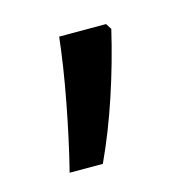

<svg xmlns="http://www.w3.org/2000/svg" viewBox="-52 -168 355 352"><g transform="rotate(-15 125.5 8.0)"><path d="M176 -115 183 -104Q169 -44 149 16.5Q129 77 104 131H41Q56 71 68.5 5Q81 -61 87 -115Z"/></g></svg>

Font: Noto Sans Tamil Condensed
Style: Regular
Weight: 400
Width: 3
Designer: Jelle Bosma - Monotype Design Team
Foundry: Monotype Imaging Inc.
Version: Version 2.004